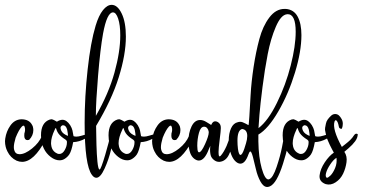

<svg xmlns="http://www.w3.org/2000/svg" viewBox="-57 -742 1494 784"><path d="M6.8 -179.7Q-0.5 -155.3 -0.5 -141.1Q-0.5 -134.8 1 -129.4Q5.4 -112.3 22.9 -112.3Q44.9 -112.3 73.7 -135.5Q102.5 -158.7 114.3 -187Q118.7 -193.4 123.5 -193.4Q130.4 -193.4 131.8 -186Q133.3 -179.2 128.9 -170.9Q81.5 -81.1 33.2 -81.1Q22 -81.1 10.7 -85.9Q-14.2 -97.7 -26.9 -124Q-31.7 -133.8 -33.7 -142.1Q-36.6 -153.8 -36.6 -165.5Q-36.6 -169.4 -35.6 -176.3Q-31.2 -206.1 -14.4 -229.7Q2.4 -253.4 29.3 -254.9H30.3Q63 -254.9 74.7 -230.5Q77.1 -226.6 77.6 -222.7Q79.1 -216.8 79.1 -210.9Q79.1 -188.5 62 -170.9Q57.1 -169.9 55.2 -169.9Q45.9 -169.9 43 -180.2Q41.5 -185.1 42.5 -196.8Q47.4 -210.9 43.9 -223.1Q42.5 -229 39.1 -229Q36.1 -229 32.2 -225.1Q20 -212.4 6.8 -179.7Z M170.9 -118.2Q177.7 -113.3 185.1 -113.3Q198.2 -113.3 207.3 -129.2Q216.3 -145 216.3 -160.2V-162.6Q216.3 -165.5 214.8 -167.7Q213.4 -169.9 211.7 -171.1Q210 -172.4 206.5 -174.6Q203.1 -176.8 201.2 -178.2Q183.6 -190.9 177.2 -204.1Q174.3 -209.5 172.4 -216.8Q170.4 -222.7 166.5 -212.4Q151.4 -180.7 151.4 -157.2Q151.4 -152.3 153.3 -142.6Q157.2 -127.9 168 -120.1ZM198.7 -230.5Q187.5 -226.1 190.9 -214.8Q194.3 -199.7 211.9 -190.9Q220.2 -186.5 220.7 -188Q220.7 -188.5 219.7 -197.8Q218.3 -208.5 217.3 -212.4Q212.4 -230.5 200.7 -230.5ZM241.7 -161.6Q235.4 -126 226.1 -111.8Q218.3 -100.1 206.1 -92.8Q197.3 -87.4 186 -87.4Q168 -87.4 149.9 -101.3Q131.8 -115.2 122.1 -135.3Q117.7 -144 114.3 -156.7Q110.4 -170.9 110.4 -189.5Q110.4 -241.7 146.5 -253.9Q150.9 -254.4 152.6 -254.9Q154.3 -255.4 158.2 -253.9Q162.1 -252.4 163.6 -251.7Q165 -251 169.2 -248.5Q173.3 -246.1 175.3 -245.1Q188 -252.9 198.2 -252.9Q214.8 -252.9 229.5 -231Q236.8 -218.8 238.8 -209.5Q239.7 -205.6 241 -197.8Q242.2 -189.9 243.2 -186Q248.5 -184.1 254.9 -184.1Q263.7 -184.1 277.1 -188.2Q290.5 -192.4 291.5 -192.4Q298.8 -193.4 299.3 -187.5Q299.8 -181.2 290.5 -175.8Q266.6 -162.6 241.7 -161.6Z M405.3 -184.6Q405.3 -168.9 396.2 -130.1Q387.2 -91.3 370.1 -53.7Q353 -16.1 336.4 -16.1Q326.7 -16.1 318.4 -27.8Q288.6 -67.4 288.6 -240.7Q288.6 -346.7 300.8 -458Q313 -569.3 333.5 -637.2Q346.2 -679.2 363.5 -700.7Q380.9 -722.2 398.9 -722.2Q422.9 -722.2 439.9 -686.8Q457 -651.4 457 -592.3Q457 -520 428 -426.8Q398.9 -333.5 335.4 -228Q335.4 -225.6 335.7 -211.9Q335.9 -198.2 336.2 -183.6Q336.4 -168.9 336.9 -149.7Q337.4 -130.4 338.4 -113.5Q339.4 -96.7 340.8 -81.8Q342.3 -66.9 344.5 -58.3Q346.7 -49.8 349.6 -49.8Q355 -49.8 372.6 -109.6Q390.1 -169.4 391.6 -183.6Q392.6 -193.4 398.9 -194.3Q403.8 -194.8 404.8 -188.5Q405.3 -186.5 405.3 -184.6ZM334.5 -269Q386.7 -359.9 410.4 -445.3Q434.1 -530.8 434.1 -597.7Q434.1 -640.1 425.5 -665.8Q417 -691.4 404.3 -691.4Q379.9 -691.4 363.8 -605Q352.5 -542.5 343.5 -433.8Q334.5 -325.2 334.5 -274.4Z M446.8 -118.2Q453.6 -113.3 460.9 -113.3Q474.1 -113.3 483.2 -129.2Q492.2 -145 492.2 -160.2V-162.6Q492.2 -165.5 490.7 -167.7Q489.3 -169.9 487.5 -171.1Q485.8 -172.4 482.4 -174.6Q479 -176.8 477.1 -178.2Q459.5 -190.9 453.1 -204.1Q450.2 -209.5 448.2 -216.8Q446.3 -222.7 442.4 -212.4Q427.2 -180.7 427.2 -157.2Q427.2 -152.3 429.2 -142.6Q433.1 -127.9 443.8 -120.1ZM474.6 -230.5Q463.4 -226.1 466.8 -214.8Q470.2 -199.7 487.8 -190.9Q496.1 -186.5 496.6 -188Q496.6 -188.5 495.6 -197.8Q494.1 -208.5 493.2 -212.4Q488.3 -230.5 476.6 -230.5ZM517.6 -161.6Q511.2 -126 502 -111.8Q494.1 -100.1 481.9 -92.8Q473.1 -87.4 461.9 -87.4Q443.8 -87.4 425.8 -101.3Q407.7 -115.2 397.9 -135.3Q393.6 -144 390.1 -156.7Q386.2 -170.9 386.2 -189.5Q386.2 -241.7 422.4 -253.9Q426.8 -254.4 428.5 -254.9Q430.2 -255.4 434.1 -253.9Q438 -252.4 439.5 -251.7Q440.9 -251 445.1 -248.5Q449.2 -246.1 451.2 -245.1Q463.9 -252.9 474.1 -252.9Q490.7 -252.9 505.4 -231Q512.7 -218.8 514.6 -209.5Q515.6 -205.6 516.8 -197.8Q518.1 -189.9 519 -186Q524.4 -184.1 530.8 -184.1Q539.6 -184.1 553 -188.2Q566.4 -192.4 567.4 -192.4Q574.7 -193.4 575.2 -187.5Q575.7 -181.2 566.4 -175.8Q542.5 -162.6 517.6 -161.6Z M607.4 -179.7Q600.1 -155.3 600.1 -141.1Q600.1 -134.8 601.6 -129.4Q606 -112.3 623.5 -112.3Q645.5 -112.3 674.3 -135.5Q703.1 -158.7 714.8 -187Q719.2 -193.4 724.1 -193.4Q731 -193.4 732.4 -186Q733.9 -179.2 729.5 -170.9Q682.1 -81.1 633.8 -81.1Q622.6 -81.1 611.3 -85.9Q586.4 -97.7 573.7 -124Q568.8 -133.8 566.9 -142.1Q564 -153.8 564 -165.5Q564 -169.4 564.9 -176.3Q569.3 -206.1 586.2 -229.7Q603 -253.4 629.9 -254.9H630.9Q663.6 -254.9 675.3 -230.5Q677.7 -226.6 678.2 -222.7Q679.7 -216.8 679.7 -210.9Q679.7 -188.5 662.6 -170.9Q657.7 -169.9 655.8 -169.9Q646.5 -169.9 643.6 -180.2Q642.1 -185.1 643.1 -196.8Q647.9 -210.9 644.5 -223.1Q643.1 -229 639.6 -229Q636.7 -229 632.8 -225.1Q620.6 -212.4 607.4 -179.7Z M776.4 -224.6Q762.2 -224.6 755.4 -199.5Q748.5 -174.3 748.5 -146.5Q748.5 -137.7 749.5 -130.9Q751 -120.1 755.9 -120.1Q765.1 -120.1 780.3 -153.6Q795.4 -187 795.4 -201.7Q795.4 -202.6 795.2 -203.9Q794.9 -205.1 794.9 -205.6Q793.9 -212.4 789.1 -218.5Q784.2 -224.6 776.4 -224.6ZM886.2 -192.9Q886.2 -193.4 887.7 -193.4Q891.1 -193.4 895.5 -190.9Q899.9 -188.5 900.4 -185.1V-182.1Q899.4 -178.7 895.5 -162.4Q891.6 -146 887.9 -135.3Q884.3 -124.5 877.9 -110.8Q871.6 -97.2 861.6 -89.6Q851.6 -82 838.9 -81.1Q827.6 -80.6 817.9 -87.9Q808.1 -95.2 804.2 -105Q801.8 -111.8 801 -122.1Q800.3 -132.3 801.3 -139.6L801.8 -146.5Q798.8 -141.1 795.9 -133.3Q778.3 -86.4 754.9 -86.4Q746.6 -86.4 736.8 -93.3Q725.6 -101.6 719.7 -117.2Q716.3 -127 713.9 -140.6Q712.4 -151.4 712.4 -164.1Q712.4 -199.2 725.1 -225.6Q737.8 -252 760.3 -252Q772.5 -252 785.2 -244.1Q789.1 -241.7 792.7 -239.5Q796.4 -237.3 798.3 -236.1Q800.3 -234.9 801.8 -233.9Q803.2 -232.9 804 -232.4Q804.7 -231.9 805.2 -231.9Q805.7 -231.9 806.2 -233.4Q806.6 -234.9 808.6 -238Q810.5 -241.2 814 -244.1Q816.9 -246.6 821.8 -246.6Q829.1 -246.6 835.9 -241Q842.8 -235.4 844.2 -226.1Q844.7 -224.1 844.7 -219.2Q844.7 -208.5 840.1 -172.4Q835.4 -136.2 835.4 -121.6Q835.4 -113.8 835.9 -110.8Q836.4 -103.5 839.8 -103.5Q841.8 -103.5 844.2 -106Q856.4 -119.6 868.2 -146Q873.5 -158.2 886.2 -192.9Z M931.6 -215.3Q912.6 -210.4 912.6 -167.5Q912.6 -150.9 914.6 -134.3Q918 -109.4 924.8 -109.4Q932.1 -109.4 940.7 -135Q949.2 -160.6 951.2 -171.9Q952.6 -185.1 952.6 -186.5Q952.6 -212.9 931.6 -215.3ZM1109.9 -705.6Q1142.6 -703.1 1158.2 -674.6Q1173.8 -646 1173.8 -598.6Q1173.8 -532.2 1147.5 -445.6Q1121.1 -358.9 1079.6 -287.4Q1038.1 -215.8 998 -192.4V-164.1Q999 -99.6 1011.7 -54.4Q1024.4 -9.3 1039.1 -9.3Q1040.5 -9.3 1042.5 -10.3Q1057.6 -16.1 1072.5 -60.3Q1087.4 -104.5 1094.7 -142.1Q1102.1 -179.7 1102.1 -184.6Q1103.5 -193.4 1112.8 -193.4Q1117.2 -193.4 1120.4 -190.4Q1123.5 -187.5 1123.5 -182.1Q1123.5 -152.8 1098.4 -73Q1073.2 6.8 1044.9 19Q1038.6 21.5 1034.2 21.5Q1018.6 21.5 1006.3 -1.2Q994.1 -23.9 988 -51Q981.9 -78.1 975.8 -100.8Q969.7 -123.5 965.3 -123.5Q961.4 -123.5 957.5 -111.8Q944.3 -73.7 924.3 -73.7Q913.6 -73.7 902.3 -85.4Q890.6 -98.1 883.8 -120.8Q877 -143.6 877 -168.5Q877 -197.3 886.5 -218.3Q896 -239.3 914.6 -243.2Q918.9 -244.6 923.8 -244.6Q932.6 -244.6 944.8 -237.8Q957 -231 957.5 -231Q959 -231 961.2 -266.1Q963.4 -301.3 966.3 -354Q969.2 -406.7 978.5 -468.3Q987.8 -529.8 1002 -582.5Q1016.1 -635.3 1042.7 -670.4Q1069.3 -705.6 1104.5 -705.6ZM998.5 -218.8Q1037.6 -248.5 1073.7 -321.8Q1109.9 -395 1130.1 -474.6Q1150.4 -554.2 1150.4 -612.3Q1150.4 -684.1 1117.7 -684.1Q1117.2 -684.1 1115.7 -683.8Q1114.3 -683.6 1113.8 -683.6Q1089.8 -680.7 1069.1 -632.3Q1048.3 -584 1036.1 -520.8Q1023.9 -457.5 1014.9 -386.7Q1005.9 -315.9 1002.4 -273.4Q999 -231 998.5 -218.8Z M1157.7 -118.2Q1164.6 -113.3 1171.9 -113.3Q1185.1 -113.3 1194.1 -129.2Q1203.1 -145 1203.1 -160.2V-162.6Q1203.1 -165.5 1201.7 -167.7Q1200.2 -169.9 1198.5 -171.1Q1196.8 -172.4 1193.4 -174.6Q1189.9 -176.8 1188 -178.2Q1170.4 -190.9 1164.1 -204.1Q1161.1 -209.5 1159.2 -216.8Q1157.2 -222.7 1153.3 -212.4Q1138.2 -180.7 1138.2 -157.2Q1138.2 -152.3 1140.1 -142.6Q1144 -127.9 1154.8 -120.1ZM1185.5 -230.5Q1174.3 -226.1 1177.7 -214.8Q1181.2 -199.7 1198.7 -190.9Q1207 -186.5 1207.5 -188Q1207.5 -188.5 1206.5 -197.8Q1205.1 -208.5 1204.1 -212.4Q1199.2 -230.5 1187.5 -230.5ZM1228.5 -161.6Q1222.2 -126 1212.9 -111.8Q1205.1 -100.1 1192.9 -92.8Q1184.1 -87.4 1172.9 -87.4Q1154.8 -87.4 1136.7 -101.3Q1118.7 -115.2 1108.9 -135.3Q1104.5 -144 1101.1 -156.7Q1097.2 -170.9 1097.2 -189.5Q1097.2 -241.7 1133.3 -253.9Q1137.7 -254.4 1139.4 -254.9Q1141.1 -255.4 1145 -253.9Q1148.9 -252.4 1150.4 -251.7Q1151.9 -251 1156 -248.5Q1160.2 -246.1 1162.1 -245.1Q1174.8 -252.9 1185.1 -252.9Q1201.7 -252.9 1216.3 -231Q1223.6 -218.8 1225.6 -209.5Q1226.6 -205.6 1227.8 -197.8Q1229 -189.9 1230 -186Q1235.4 -184.1 1241.7 -184.1Q1250.5 -184.1 1263.9 -188.2Q1277.3 -192.4 1278.3 -192.4Q1285.6 -193.4 1286.1 -187.5Q1286.6 -181.2 1277.3 -175.8Q1253.4 -162.6 1228.5 -161.6Z M1338.9 -216.3Q1334.5 -215.3 1330.8 -217.8Q1327.1 -220.2 1326.7 -224.6Q1322.3 -249 1314.5 -251Q1311 -251.5 1309.1 -246.1Q1298.8 -215.3 1338.9 -142.1Q1343.8 -146 1352.5 -152.8Q1361.3 -159.7 1364.3 -162.4Q1367.2 -165 1372.6 -169.9Q1377.9 -174.8 1381.3 -179.4Q1384.8 -184.1 1389.2 -190.4Q1395.5 -199.2 1403.8 -194.3Q1403.8 -179.7 1393.3 -165.3Q1382.8 -150.9 1366.2 -136.7Q1349.6 -122.6 1349.1 -122.1Q1361.3 -104.5 1357.9 -79.6Q1354.5 -54.7 1344 -32.7Q1333.5 -10.7 1313.5 2.4Q1293.5 15.6 1272.9 9.8Q1245.1 -0.5 1248 -26.1Q1251 -51.8 1269 -78.9Q1287.1 -106 1306.2 -118.7Q1305.2 -120.6 1298.3 -133.3Q1291.5 -146 1289.8 -150.1Q1288.1 -154.3 1282.5 -166.5Q1276.9 -178.7 1275.9 -184.6Q1274.9 -190.4 1272 -201.7Q1269 -212.9 1270.5 -220Q1272 -227.1 1273.7 -236.6Q1275.4 -246.1 1281 -253.9Q1286.6 -261.7 1294.4 -269Q1302.2 -276.4 1311.3 -276.4Q1320.3 -276.4 1326.7 -270.8Q1333 -265.1 1337.9 -256.1Q1342.8 -247.1 1342.8 -236.6Q1342.8 -226.1 1338.9 -216.3ZM1316.9 -97.7Q1304.2 -89.8 1291.3 -70.3Q1278.3 -50.8 1274.4 -35.6Q1270.5 -20.5 1277.3 -16.1Q1281.7 -15.1 1292.2 -25.1Q1302.7 -35.2 1311.3 -55.7Q1319.8 -76.2 1316.9 -97.7Z"/></svg>

Font: Sintesa 3
Style: 3
Weight: 400
Version: Version 001.000